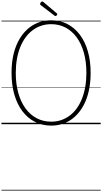

<svg xmlns="http://www.w3.org/2000/svg" viewBox="-20 -1701 1399 2629"><path d="M681 19Q558 19 458 -32.5Q358 -84 286.5 -178.5Q215 -273 176.5 -406Q138 -539 138 -703Q138 -812 155 -907.5Q172 -1003 205.5 -1083Q239 -1163 286.5 -1225.5Q334 -1288 394.5 -1332.5Q455 -1377 527 -1400Q599 -1423 681 -1423Q804 -1423 903 -1371.5Q1002 -1320 1073.5 -1225.5Q1145 -1131 1183 -998.5Q1221 -866 1221 -703Q1221 -594 1204 -498Q1187 -402 1154 -322Q1121 -242 1073.5 -179Q1026 -116 966 -71.5Q906 -27 834.5 -4Q763 19 681 19ZM681 -35Q754 -35 817.5 -56.5Q881 -78 935 -118.5Q989 -159 1031 -217.5Q1073 -276 1102.5 -350Q1132 -424 1147.5 -513Q1163 -602 1163 -703Q1163 -854 1129 -977Q1095 -1100 1031 -1188Q967 -1276 878.5 -1323Q790 -1370 681 -1370Q608 -1370 544 -1348.5Q480 -1327 426 -1286.5Q372 -1246 329.5 -1188Q287 -1130 257 -1055.5Q227 -981 211.5 -892.5Q196 -804 196 -703Q196 -551 230.5 -428Q265 -305 329 -217Q393 -129 482.5 -82Q572 -35 681 -35ZM739 -1481Q736 -1481 733 -1483Q730 -1485 725 -1488L536 -1632Q531 -1637 530 -1640Q529 -1643 529 -1647Q529 -1654 533.5 -1662Q538 -1670 545.5 -1675.5Q553 -1681 560 -1681Q565 -1681 568 -1678Q571 -1675 576 -1672L758 -1518Q763 -1514 763.5 -1511Q764 -1508 764 -1505Q764 -1498 755.5 -1489.5Q747 -1481 739 -1481ZM0 898H1359V908H0ZM0 -20H1359V0H0ZM0 -505H1359V-500H0ZM0 -1418H1359V-1408H0Z"/></svg>

Font: Playwrite FR Trad Guides
Style: Regular
Weight: 400
Designer: Veronika Burian, José Scaglione
Foundry: TypeTogether
Version: Version 1.003